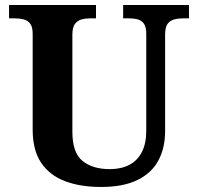

<svg xmlns="http://www.w3.org/2000/svg" viewBox="-20 -734 787 764"><path d="M382 10Q300 10 239 -13Q178 -36 144 -86Q110 -136 110 -218V-600Q110 -627 100 -640Q90 -653 74 -657Q58 -661 38 -661H16V-714H362V-661H339Q320 -661 304 -656.5Q288 -652 278 -638.5Q268 -625 268 -596V-210Q268 -126 308.5 -93.5Q349 -61 417 -61Q462 -61 494.5 -78Q527 -95 544.5 -129Q562 -163 562 -214V-600Q562 -627 552.5 -640Q543 -653 527.5 -657Q512 -661 492 -661H470V-714H732V-661H709Q689 -661 672.5 -656.5Q656 -652 646.5 -638.5Q637 -625 637 -596V-212Q637 -145 610 -95Q583 -45 526.5 -17.5Q470 10 382 10Z"/></svg>

Font: Noto Serif Myanmar
Style: Regular
Weight: 400
Designer: Ben Mitchell and the Monotype Design Team
Foundry: Monotype Imaging Inc.
Version: Version 2.106